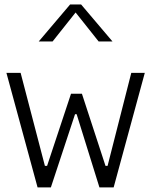

<svg xmlns="http://www.w3.org/2000/svg" viewBox="-20 -818 660 838"><path d="M8 -500 144 0H202L307.5 -319.5H314.5L414 0H476L612 -500H553L449.5 -94H440.5L337.5 -409H290L185.5 -94H176L70 -500ZM149 -637H209.5L310 -763.5L410.5 -637H471L334 -798.5H286Z"/></svg>

Font: Monaspace Neon ExtraLight
Style: Regular
Weight: 200
Designer: Riley Cran & the Lettermatic Team
Foundry: Lettermatic
Version: Version 1.200 (Monaspace Neon)